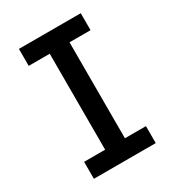

<svg xmlns="http://www.w3.org/2000/svg" viewBox="-178 -838 855 941"><g transform="rotate(-30 250.0 -367.5)"><path d="M75 0V-96H194V-639H75V-735H425V-639H306V-96H425V0Z"/></g></svg>

Font: Moesevka
Style: Bold
Weight: 700
Monospace: yes
Designer: Belleve Invis
Foundry: Belleve Invis
Version: Version 32.5.0; ttfautohint (v1.8.4)